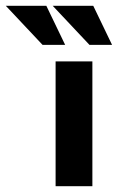

<svg xmlns="http://www.w3.org/2000/svg" viewBox="-118 -643 414 663"><path d="M74 -431H201V0H74ZM-98 -623H42L107 -488H29ZM64 -623H204L269 -488H191Z"/></svg>

Font: Reem Kufi Fun SemiBold
Style: Regular
Weight: 600
Designer: Khaled Hosny
Version: Version 1.005